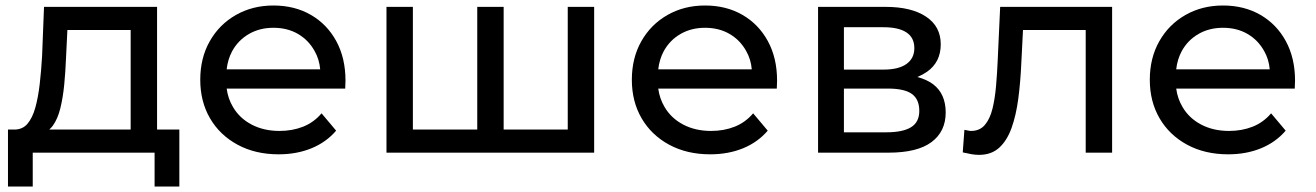

<svg xmlns="http://www.w3.org/2000/svg" viewBox="-20 -555 4784 698"><path d="M9 123V-84H35Q62 -85 79 -104Q98 -126 108.5 -164Q119 -202 124.5 -250.5Q130 -299 133 -351L140 -530H551V-84H632V123H542V0H99V123ZM455 -84V-446H225L220 -344Q218 -294 213.5 -247.5Q209 -201 199.5 -162Q190 -123 172 -98Q166 -90 159 -84Z M993 6Q908 6 843.5 -29Q779 -64 743.5 -125Q708 -186 708 -265Q708 -344 742.5 -405Q777 -466 837.5 -500.5Q898 -535 974 -535Q1051 -535 1110 -501Q1169 -467 1202.5 -405.5Q1236 -344 1236 -262Q1236 -256 1235.5 -248Q1235 -240 1235 -233H804Q809 -196 827 -166Q851 -125 895 -102Q939 -79 996 -79Q1043 -79 1082 -94.5Q1121 -110 1149 -143L1202 -80Q1166 -38 1112.5 -16Q1059 6 993 6ZM1144 -303Q1141 -339 1124 -369Q1102 -409 1063.5 -431.5Q1025 -454 974 -454Q924 -454 885 -431.5Q846 -409 824 -369Q808 -339 804 -303Z M1715 -84V-530H1811V-84H2044V-530H2140V0H1385V-530H1481V-84Z M2562 6Q2477 6 2412.5 -29Q2348 -64 2312.5 -125Q2277 -186 2277 -265Q2277 -344 2311.5 -405Q2346 -466 2406.5 -500.5Q2467 -535 2543 -535Q2620 -535 2679 -501Q2738 -467 2771.5 -405.5Q2805 -344 2805 -262Q2805 -256 2804.5 -248Q2804 -240 2804 -233H2373Q2378 -196 2396 -166Q2420 -125 2464 -102Q2508 -79 2565 -79Q2612 -79 2651 -94.5Q2690 -110 2718 -143L2771 -80Q2735 -38 2681.5 -16Q2628 6 2562 6ZM2713 -303Q2710 -339 2693 -369Q2671 -409 2632.5 -431.5Q2594 -454 2543 -454Q2493 -454 2454 -431.5Q2415 -409 2393 -369Q2377 -339 2373 -303Z M2954 0V-530H3200Q3293 -530 3346.5 -494.5Q3400 -459 3400 -394Q3400 -329 3350 -294Q3334 -283 3315 -275Q3349 -266 3372 -249Q3418 -214 3418 -146Q3418 -77 3366.5 -38.5Q3315 0 3210 0ZM3048 -302H3192Q3247 -302 3275.5 -322.5Q3304 -343 3304 -380Q3304 -418 3275.5 -437Q3247 -456 3192 -456H3048ZM3048 -74H3202Q3262 -74 3292 -92.5Q3322 -111 3322 -152Q3322 -194 3295 -213.5Q3268 -233 3208 -233H3048Z M3480 -1 3486 -83Q3493 -82 3499 -80.5Q3505 -79 3510 -79Q3542 -79 3560.5 -101Q3579 -123 3588 -159.5Q3597 -196 3601 -242Q3605 -288 3607 -334L3616 -530H4023V0H3927V-446H3699L3693 -328Q3690 -258 3682 -197Q3674 -136 3657.5 -90Q3641 -44 3612.5 -18Q3584 8 3539 8Q3526 8 3511.5 5.5Q3497 3 3480 -1Z M4445 6Q4360 6 4295.5 -29Q4231 -64 4195.5 -125Q4160 -186 4160 -265Q4160 -344 4194.5 -405Q4229 -466 4289.5 -500.5Q4350 -535 4426 -535Q4503 -535 4562 -501Q4621 -467 4654.5 -405.5Q4688 -344 4688 -262Q4688 -256 4687.5 -248Q4687 -240 4687 -233H4256Q4261 -196 4279 -166Q4303 -125 4347 -102Q4391 -79 4448 -79Q4495 -79 4534 -94.5Q4573 -110 4601 -143L4654 -80Q4618 -38 4564.5 -16Q4511 6 4445 6ZM4596 -303Q4593 -339 4576 -369Q4554 -409 4515.5 -431.5Q4477 -454 4426 -454Q4376 -454 4337 -431.5Q4298 -409 4276 -369Q4260 -339 4256 -303Z"/></svg>

Font: Montserrat Z Med
Style: Regular
Weight: 500
Designer: Julieta Ulanovsky
Foundry: Julieta Ulanovsky
Version: Version 8.000